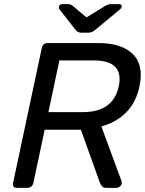

<svg xmlns="http://www.w3.org/2000/svg" viewBox="-20 -908 700 928"><path d="M61 0Q50 0 45.5 -6.5Q41 -13 43 -23L182 -676Q184 -687 191.5 -693.5Q199 -700 210 -700H454Q567 -700 621.5 -647Q676 -594 654 -490Q638 -413 589.5 -364.5Q541 -316 470 -297L568 -31Q569 -28 569 -26Q569 -24 568 -20Q567 -12 559 -6Q551 0 543 0H495Q478 0 472 -9Q466 -18 462 -27L371 -281H196L141 -23Q139 -13 131 -6.5Q123 0 112 0ZM214 -366H379Q454 -366 497.5 -397.5Q541 -429 554 -491Q567 -552 537.5 -584Q508 -616 432 -616H267ZM374 -750Q366 -750 359 -752.5Q352 -755 344 -765L269 -861Q263 -868 265 -876Q267 -888 281 -888H309Q316 -888 321 -886Q326 -884 330 -881L398 -824L491 -881Q497 -884 502.5 -886Q508 -888 514 -888H557Q569 -888 568 -876Q568 -869 559 -862L442 -765Q430 -755 422.5 -752.5Q415 -750 406 -750Z"/></svg>

Font: Rubik
Style: Italic
Weight: 400
Italic angle: -12°
Designer: Hubert and Fischer
Foundry: Hubert and Fischer
Version: Version 2.300;gftools[0.9.30]